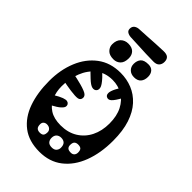

<svg xmlns="http://www.w3.org/2000/svg" viewBox="-296 -1118 1236 1236"><g transform="rotate(45 322.0 -500.0)"><path d="M318 12Q221.5 12 160 -35.2Q98.5 -82.5 69.2 -165.5Q40 -248.5 40 -356Q40 -457 73.8 -539Q107.5 -621 172 -669.5Q236.5 -718 329 -718Q385.5 -718 435 -698Q484.5 -678 522.8 -636.2Q561 -594.5 582.5 -529.5Q604 -464.5 604 -374Q604 -262 570.8 -174.8Q537.5 -87.5 473.5 -37.8Q409.5 12 318 12ZM294 -205Q360.5 -205 408.8 -234.8Q457 -264.5 483 -316.5Q509 -368.5 509 -436Q509 -504.5 484.5 -552Q460 -599.5 418.2 -624.2Q376.5 -649 325 -649Q258.5 -649 213 -612.8Q167.5 -576.5 144.2 -517Q121 -457.5 121 -388Q121 -337.5 138.8 -296Q156.5 -254.5 194.8 -229.8Q233 -205 294 -205ZM462 -198Q445.5 -198 436.2 -189.5Q427 -181 427 -159Q427 -144 435.5 -135.5Q444 -127 465 -127Q481 -127 489.5 -136.5Q498 -146 498 -161Q498 -181.5 489.5 -189.8Q481 -198 462 -198ZM354 -152Q334.5 -152 322.2 -140.5Q310 -129 310 -107Q310 -88.5 320.5 -76.2Q331 -64 355 -64Q377 -64 387.5 -76.2Q398 -88.5 398 -104Q398 -129.5 386.2 -140.8Q374.5 -152 354 -152ZM228 -148Q214.5 -148 205.2 -140Q196 -132 196 -117Q196 -95.5 205.5 -86.2Q215 -77 233 -77Q251 -77 259 -85.5Q267 -94 267 -115Q267 -128.5 256.5 -138.2Q246 -148 228 -148ZM470 -644Q465.5 -636 461 -627.2Q456.5 -618.5 452 -610Q429 -568 412 -551.8Q395 -535.5 377 -545Q364.5 -552 364.5 -569.8Q364.5 -587.5 380 -618Q393 -641.5 399.2 -651.5Q405.5 -661.5 410 -669Q417 -680.5 429 -681.5Q441 -682.5 452 -677Q462.5 -672 468.5 -662.5Q474.5 -653 470 -644ZM230 -647Q239 -639 248.5 -630.5Q258 -622 267 -612Q300 -576 303.8 -557.2Q307.5 -538.5 297 -528Q286 -517 267.5 -521.2Q249 -525.5 219 -554Q201 -570.5 190.8 -581Q180.5 -591.5 172 -602Q166 -610.5 170 -622.2Q174 -634 182 -642Q191 -652 204.5 -655.2Q218 -658.5 230 -647ZM114 -501Q135 -496.5 155.5 -492.2Q176 -488 197 -482Q248 -468 261.5 -455.8Q275 -443.5 271 -427Q267.5 -410 249 -406.8Q230.5 -403.5 183 -410Q162 -413 140.5 -416.8Q119 -420.5 98 -425Q84.5 -428 80.5 -442Q76.5 -456 80 -470Q83 -484.5 92.2 -494Q101.5 -503.5 114 -501ZM101 -296Q106.5 -300 112.2 -303.2Q118 -306.5 123 -310Q160 -332.5 181.2 -340Q202.5 -347.5 213.2 -345Q224 -342.5 229 -335Q235 -326.5 233.2 -315.2Q231.5 -304 214.5 -288.5Q197.5 -273 158 -252Q151.5 -248.5 144.2 -244.8Q137 -241 130 -237Q118 -231 107.8 -236.2Q97.5 -241.5 92 -252Q87 -262.5 88 -275.5Q89 -288.5 101 -296ZM551 -522Q558.5 -523.5 564.2 -515.5Q570 -507.5 573 -496Q576 -482 574.5 -469Q573 -456 564 -455Q562 -455 559.8 -454.5Q557.5 -454 555 -454Q546 -453.5 540.2 -463.2Q534.5 -473 532 -485Q530.5 -498 533.8 -508.8Q537 -519.5 546 -521Q547.5 -521 548.5 -521.5Q549.5 -522 551 -522ZM533 -289Q535.5 -286 537.8 -283.5Q540 -281 542 -278Q547.5 -271.5 544.8 -264.5Q542 -257.5 536 -252Q530 -247.5 523 -246.2Q516 -245 512 -251Q509 -255.5 506 -259.5Q503 -263.5 500 -268Q494 -276.5 496.5 -283.5Q499 -290.5 505 -294Q511 -298 519 -297.2Q527 -296.5 533 -289ZM234 -746Q196.5 -746 178.2 -765.2Q160 -784.5 160 -809Q160 -846.5 180.2 -866.2Q200.5 -886 231 -886Q265 -886 282.5 -868.2Q300 -850.5 300 -821Q300 -783 281.2 -764.5Q262.5 -746 234 -746ZM410 -758Q381 -758 364 -775Q347 -792 347 -818Q347 -846.5 362.2 -864.8Q377.5 -883 417 -883Q443.5 -883 457.8 -867Q472 -851 472 -824Q472 -793.5 456.5 -775.8Q441 -758 410 -758ZM216 -1001Q252.5 -1002.5 286.8 -1004.8Q321 -1007 355 -1009Q389 -1011 425 -1012Q453 -1013 466 -1001.8Q479 -990.5 479 -967Q479 -945.5 466.5 -931.8Q454 -918 427 -918Q392 -918 357 -919.5Q322 -921 286.2 -922.8Q250.5 -924.5 213 -926Q195 -927 182 -935Q169 -943 169 -960Q169 -980.5 182.8 -990.5Q196.5 -1000.5 216 -1001Z"/></g></svg>

Font: Kablammo
Style: Regular
Weight: 400
Designer: Travis Kochel, Lizy Gershenzon, Daria Petrova, Ethan Cohen
Foundry: Vectro Type Foundry
Version: Version 1.002